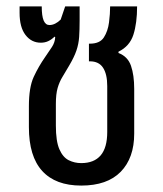

<svg xmlns="http://www.w3.org/2000/svg" viewBox="-20 -568 508 598"><path d="M233 10Q153 10 111.5 -35.5Q70 -81 70 -172V-237Q70 -296 85 -328.5Q100 -361 121 -391Q133 -408 142 -422Q151 -436 152 -452L150 -454Q141 -445 130.5 -440Q120 -435 107 -435Q78 -435 59.5 -459Q41 -483 41 -528V-548H110Q110 -518 116 -504Q122 -490 134 -490Q143 -490 152 -494.5Q161 -499 169 -507L183 -548H228V-505Q228 -475 226.5 -453Q225 -431 218 -410.5Q211 -390 195 -363Q184 -344 174.5 -328.5Q165 -313 159.5 -294Q154 -275 154 -244V-177Q154 -128 165 -103Q176 -78 194 -69Q212 -60 233 -60Q273 -60 293.5 -84Q314 -108 314 -157V-300Q314 -337 301 -357Q288 -377 260 -377H257V-432H260Q291 -432 303.5 -451.5Q316 -471 319.5 -498Q323 -525 323 -548H407Q407 -496 395.5 -460Q384 -424 349 -407V-403Q378 -392 388 -363Q398 -334 398 -291V-152Q398 -76 356 -33Q314 10 233 10Z"/></svg>

Font: Noto Sans Thai Condensed
Style: Regular
Weight: 400
Width: 3
Designer: Monotype Design Team
Foundry: Monotype Imaging Inc.
Version: Version 2.002